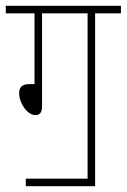

<svg xmlns="http://www.w3.org/2000/svg" viewBox="-20 -642 437 662"><path d="M69 -26V0H308V-596H397V-622H0V-596H99V-352H81C55 -352 46 -340 46 -321C46 -286 74 -245 103 -245C116 -245 125 -253 125 -276V-596H282V-26Z"/></svg>

Font: Noto Sans Devanagari ExtraCondensed Thin
Style: Regular
Weight: 100
Width: 2
Designer: Jelle Bosma - Monotype Design Team
Foundry: Monotype Imaging Inc.
Version: Version 2.004